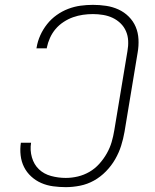

<svg xmlns="http://www.w3.org/2000/svg" viewBox="-20 -763 640 791"><path d="M251 8Q225 8 199 4.5Q173 1 150 -9Q127 -19 108.5 -36Q90 -53 79 -75Q68 -97 65 -123Q62 -149 66 -175H108Q103 -144 111.5 -114.5Q120 -85 140.5 -65.5Q161 -46 190.5 -38Q220 -30 251 -30Q276 -30 301 -36Q326 -42 348.5 -55Q371 -68 389 -88Q407 -108 420 -131Q433 -154 440 -178Q447 -202 451 -227L505 -552Q509 -574 508 -595Q507 -616 499 -634.5Q491 -653 476.5 -667Q462 -681 444 -689.5Q426 -698 405 -701.5Q384 -705 363 -705Q342 -705 321.5 -702Q301 -699 281 -692Q261 -685 242 -672.5Q223 -660 209 -643.5Q195 -627 186 -607Q177 -587 173 -567Q173 -566 173 -565.5Q173 -565 173 -564H130Q130 -565 130.5 -566Q131 -567 131 -568Q135 -593 146 -617.5Q157 -642 174 -663.5Q191 -685 213.5 -701Q236 -717 261 -726.5Q286 -736 311.5 -739.5Q337 -743 363 -743Q390 -743 417 -739Q444 -735 468 -724Q492 -713 510.5 -694.5Q529 -676 539 -652.5Q549 -629 550.5 -601.5Q552 -574 547 -546L493 -220Q488 -191 479 -162.5Q470 -134 454.5 -107Q439 -80 416.5 -57Q394 -34 367 -19Q340 -4 310 2Q280 8 251 8Z"/></svg>

Font: Iosevka SS04 XLt Ex Obl
Style: Regular
Weight: 200
Width: 7
Italic angle: -9°
Monospace: yes
Designer: Belleve Invis
Foundry: Belleve Invis
Version: Version 19.0.0; ttfautohint (v1.8.4)